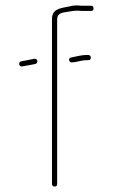

<svg xmlns="http://www.w3.org/2000/svg" viewBox="-20 -681 412 702"><path d="M60 -438C75 -440 96 -445 109 -447C121 -450 118 -469 105 -466C92 -464 73 -459 59 -457C46 -456 48 -437 60 -438ZM244 -453 254 -454C263 -456 285 -461 295 -461H302C309 -461 312 -464 312 -470C312 -476 309 -480 302 -480H295C280 -480 255 -474 241 -471C227 -470 232 -450 244 -453ZM180 1C186 1 189 -2 189 -9V-611C189 -633 208 -635 228 -638C243 -640 248 -642 265 -642C274 -641 281 -641 287 -641H313C319 -641 322 -644 322 -650C322 -656 319 -660 313 -660H287C281 -660 274 -660 265 -661C257 -661 250 -661 245 -660C210 -651 170 -654 170 -611V-9C170 -2 174 1 180 1Z"/></svg>

Font: Electronic
Style: ExThn
Weight: 100
Version: Version 1.011